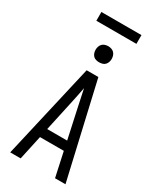

<svg xmlns="http://www.w3.org/2000/svg" viewBox="-273 -1207 1071 1291"><g transform="rotate(30 262.5 -562.0)"><path d="M48 0 217 -735H308L477 0H396L355 -189H170L129 0ZM185 -260H340L290 -490Q283 -523 276 -556Q269 -589 262 -622Q256 -589 249 -556Q242 -523 235 -490ZM262 -823Q250 -823 237.5 -826.5Q225 -830 216.5 -839Q208 -848 204 -860Q200 -872 200 -885Q200 -898 204 -910Q208 -922 216.5 -931Q225 -940 237.5 -944Q250 -948 263 -948Q275 -948 287.5 -944Q300 -940 308.5 -931Q317 -922 321 -910Q325 -898 325 -885Q325 -872 321 -860Q317 -848 308.5 -839Q300 -830 287.5 -826.5Q275 -823 262 -823ZM107 -1056V-1124H418V-1056Z"/></g></svg>

Font: Iosevka Pride
Style: Regular
Weight: 400
Monospace: yes
Designer: Belleve Invis
Foundry: Belleve Invis
Version: Version 30.3.1; ttfautohint (v1.8.4)